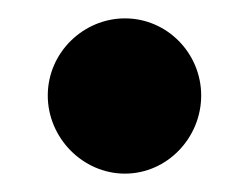

<svg xmlns="http://www.w3.org/2000/svg" viewBox="-20 -179 272 209"><path d="M32 -75C32 -29 70 10 116 10C162 10 199 -29 199 -75C199 -121 162 -159 116 -159C71 -159 32 -122 32 -75Z"/></svg>

Font: Bluebird
Style: SfBd
Weight: 700
Designer: Jasper
Foundry: Cannot Into Space Fonts
Version: Version 0.98